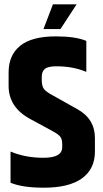

<svg xmlns="http://www.w3.org/2000/svg" viewBox="-20 -867 479 892"><path d="M226 -847H336L261 -732H182ZM20 -531Q20 -611 74 -654.5Q128 -698 239 -698Q331 -698 381 -677V-533Q320 -559 242 -559Q202 -559 188 -546.5Q174 -534 174 -511V-496Q174 -468 183.5 -454.5Q193 -441 225 -424L339 -360Q421 -315 421 -225V-163Q421 -82 361 -38.5Q301 5 184 5Q84 5 29 -18V-163Q97 -134 182 -134Q269 -134 269 -183V-198Q269 -221 259.5 -232.5Q250 -244 224 -258L117 -316Q20 -370 20 -468Z"/></svg>

Font: Khand Black
Style: Regular
Weight: 900
Designer: Sanchit Sawaria and Jyotish Sonowal (Devanagari), Satya Rajpurohit (Latin)
Foundry: Indian Type Foundry
Version: Version 2.000;PS 1.0;hotconv 1.0.79;makeotf.lib2.5.61930